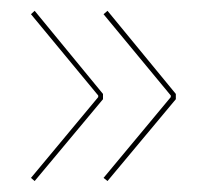

<svg xmlns="http://www.w3.org/2000/svg" viewBox="-20 -410 379 354"><path d="M161.1 -231V-233.9L37.1 -383.8L43.9 -390.1L169.9 -236.8V-227.1L43.9 -76.2L37.1 -82ZM294.9 -231V-233.9L170.9 -383.8L178.2 -390.1L304.2 -236.8V-227.1L178.2 -76.2L170.9 -82Z"/></svg>

Font: Rawengulk
Style: Ultralight
Weight: 200
Version: Version 0.92